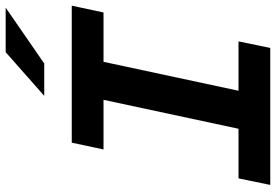

<svg xmlns="http://www.w3.org/2000/svg" viewBox="-168 -805 973 677"><g transform="rotate(-90 318.5 -466.5)"><path d="M5 0 28 -112H203L305 -588H130L154 -700H637L613 -588H439L337 -112H511L488 0ZM319 -797 473 -933H630L433 -797Z"/></g></svg>

Font: Red Hat Mono SemiBold
Style: Italic
Weight: 600
Italic angle: -12°
Monospace: yes
Designer: Pentagram, MCKL
Foundry: MCKL
Version: Version 1.030